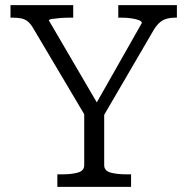

<svg xmlns="http://www.w3.org/2000/svg" viewBox="-20 -730 732 750"><path d="M309 -306 319 -267 106 -626Q96 -641 85.5 -648.5Q75 -656 61 -658.5Q47 -661 29 -661H21V-710H266V-661H251Q232 -661 214 -659.5Q196 -658 183.5 -656Q171 -654 171 -650L371 -308L345 -307L534 -640Q534 -647 522 -651.5Q510 -656 492 -658.5Q474 -661 455 -661H442V-710H671V-661H663Q646 -661 631.5 -657Q617 -653 605 -643Q593 -633 581 -614L378 -266L387 -306V-85Q387 -63 411.5 -56Q436 -49 474 -49H492V0H204V-49H223Q260 -49 284.5 -56Q309 -63 309 -85Z"/></svg>

Font: Roboto Serif Light
Style: Regular
Weight: 300
Designer: Greg Gazdowicz
Foundry: Commercial Type
Version: Version 1.008